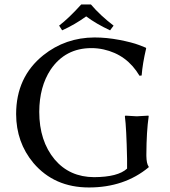

<svg xmlns="http://www.w3.org/2000/svg" viewBox="-20 -825 757 855"><path d="M384.8 -805.2Q426.3 -756.3 485.8 -710.9L470.2 -689.9Q408.2 -718.8 363.8 -752Q313 -715.3 256.8 -689.9L243.2 -710.9Q286.6 -744.1 341.8 -805.2ZM545.9 -117.2Q543 -255.9 536.1 -307.1L538.1 -310.1Q540 -310.1 588.9 -307.1Q588.9 -307.1 641.1 -310.1L642.1 -307.1Q632.3 -239.7 631.8 -137.2V-130.9Q632.3 -95.7 642.1 -83V-80.1Q533.7 9.8 376 9.8Q221.7 9.8 128.9 -99.1Q52.2 -190.9 51.8 -316.9Q51.8 -481.9 172.9 -579.1Q271.5 -657.7 400.9 -658.2Q455.1 -658.2 512 -647.2Q568.8 -636.2 599.1 -624.5L628.9 -612.8L630.9 -609.9Q614.7 -541 610.8 -488.8L601.1 -487.8Q545.4 -582 440.9 -605Q414.1 -610.8 387.2 -610.8Q270.5 -610.8 205.6 -515.1Q155.3 -439 154.8 -327.1Q154.8 -197.3 223.6 -114.7Q290 -36.6 398.9 -36.1Q505.4 -36.6 545.9 -74.2Z"/></svg>

Font: Linux Biolinum Capitals O
Style: Small Caps
Weight: 400
Designer: Philipp H. Poll
Foundry: Philipp H. Poll
Version: Version 1.0.4